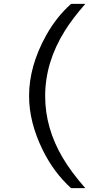

<svg xmlns="http://www.w3.org/2000/svg" viewBox="-20 -875 530 990"><path d="M346.7 95.2Q257.3 14.6 200.2 -101.6Q129.9 -244.6 129.9 -380.4Q129.9 -534.2 218.3 -693.4Q272 -789.1 346.7 -855H419.9Q354 -779.8 314.5 -716.3Q212.9 -554.2 212.9 -379.4Q212.9 -214.4 303.7 -61Q346.2 11.2 419.9 95.2Z"/></svg>

Font: BIZ UDPGothic
Style: Regular
Weight: 400
Designer: TypeBank Co., Ltd.
Foundry: Morisawa Inc.
Version: Version 1.051